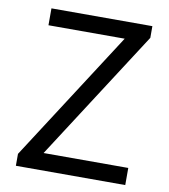

<svg xmlns="http://www.w3.org/2000/svg" viewBox="-82 -803 767 873"><g transform="rotate(10 301.5 -366.5)"><path d="M50 0H555V-79H164L551 -679V-733H85V-655H437L50 -55Z"/></g></svg>

Font: Noto Sans CJK JP Regular
Style: Regular
Weight: 400
Designer: Ryoko NISHIZUKA (kana & ideographs); Paul D. Hunt (Latin, Greek & Cyrillic); Wenlong ZHANG (bopomofo); Sandoll Communica
Foundry: Adobe Systems Incorporated
Version: Version 1.001;PS 1.001;hotconv 1.0.78;makeotf.lib2.5.61930